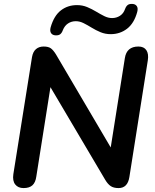

<svg xmlns="http://www.w3.org/2000/svg" viewBox="-20 -950 787 978"><path d="M100 8Q72 8 57.5 -10.5Q43 -29 48 -63L143 -659Q148 -687 163.5 -700Q179 -713 202 -713Q227 -713 239.5 -703.5Q252 -694 265 -673L544 -199L616 -654Q625 -713 685 -713Q713 -713 725.5 -694.5Q738 -676 733 -643L639 -48Q630 8 584 8Q559 8 544 -2Q529 -12 516 -34L237 -506L165 -51Q161 -21 145.5 -6.5Q130 8 100 8ZM262 -770Q247 -771 240 -781.5Q233 -792 238 -811Q255 -870 290 -897Q325 -924 372 -924Q400 -924 424 -914Q448 -904 469.5 -891Q491 -878 511 -868Q531 -858 551 -858Q573 -858 591 -869.5Q609 -881 617 -904Q622 -918 630.5 -924.5Q639 -931 655 -930Q670 -929 677 -918.5Q684 -908 679 -889Q663 -831 627 -803.5Q591 -776 544 -776Q516 -776 492 -786Q468 -796 447 -809Q426 -822 406 -832Q386 -842 366 -842Q344 -842 326.5 -830.5Q309 -819 300 -796Q295 -782 286.5 -775.5Q278 -769 262 -770Z"/></svg>

Font: Nunito
Style: Bold Italic
Weight: 700
Italic angle: -9°
Designer: Vernon Adams
Foundry: Vernon Adams
Version: Version 3.601; ttfautohint (v1.8.2.53-6de2)